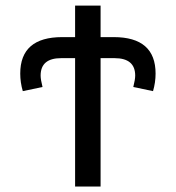

<svg xmlns="http://www.w3.org/2000/svg" viewBox="-20 -679 640 699"><path d="M546.4 -411.1Q546.4 -378.9 537.1 -347.2L465.3 -362.3Q472.2 -389.6 472.2 -403.8Q472.2 -467.3 397 -467.3H346.2V0H253.4V-467.3H202.6Q127.9 -467.3 127.9 -403.8Q127.9 -389.6 134.8 -362.3L63 -347.2Q53.7 -378.9 53.7 -411.1Q53.7 -543.9 206.5 -543.9H253.4V-658.7H346.2V-543.9H394Q546.4 -543.9 546.4 -411.1Z"/></svg>

Font: Courier New
Style: Regular
Weight: 400
Designer: Steve Matteson
Foundry: Ascender Corporation
Version: Version 2.00.3